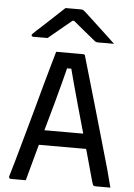

<svg xmlns="http://www.w3.org/2000/svg" viewBox="-62 -992 724 1038"><g transform="rotate(5 300.0 -473.0)"><path d="M141 -278H362Q374 -278 385.5 -278Q397 -278 408 -278L436 -288L455 -197H151Q148 -197 145.5 -198.5Q143 -200 141.5 -202.5Q140 -205 140 -208ZM118 0Q98 0 78 0Q58 0 37 0Q33 0 30.5 -2Q28 -4 27 -7Q26 -10 27 -14Q38 -50 51 -96Q64 -142 78.5 -194Q93 -246 108.5 -301.5Q124 -357 139 -412Q154 -467 168.5 -520Q183 -573 196.5 -620Q210 -667 221 -706Q261 -706 298.5 -706Q336 -706 367 -706Q371 -706 373.5 -704.5Q376 -703 377.5 -701Q379 -699 379 -695Q399 -626 420 -554Q441 -482 462.5 -407.5Q484 -333 506 -256Q528 -179 551 -99Q557 -74 564 -49.5Q571 -25 577 0Q556 0 535.5 0Q515 0 497 0Q491 0 487.5 -1.5Q484 -3 481.5 -8.5Q479 -14 476 -25Q458 -90 439 -158.5Q420 -227 401 -293.5Q382 -360 364.5 -423Q347 -486 332 -541Q317 -596 306 -639L329 -622H269L292 -639Q281 -595 267.5 -543.5Q254 -492 237.5 -431.5Q221 -371 201.5 -302.5Q182 -234 161 -158.5Q140 -83 118 0ZM251 -946Q261 -946 277 -946Q293 -946 309.5 -946Q326 -946 335 -946Q343 -946 348.5 -942.5Q354 -939 369 -925Q377 -918 395 -901Q413 -884 436.5 -862.5Q460 -841 484 -818.5Q508 -796 529 -776Q510 -777 488 -776.5Q466 -776 448 -776Q437 -776 432 -777.5Q427 -779 419 -786Q403 -799 367 -828.5Q331 -858 279 -901L332 -881Q316 -881 300 -881Q284 -881 268 -881L320 -902Q270 -860 233 -830Q196 -800 168 -776H92Q88 -776 85.5 -777Q83 -778 82 -779.5Q81 -781 81 -783Q81 -787 85 -791.5Q89 -796 104 -810Q117 -822 136.5 -839.5Q156 -857 177.5 -877.5Q199 -898 218.5 -916Q238 -934 251 -946Z"/></g></svg>

Font: Recursive Monospace
Style: Regular
Weight: 400
Version: Version 1.047